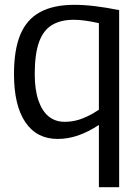

<svg xmlns="http://www.w3.org/2000/svg" viewBox="-20 -566 576 796"><path d="M474 -524V210H390V-48Q346 -19 304 -4.5Q262 10 219 10Q132 10 85 -59.5Q38 -129 38 -259Q38 -360 64.5 -423Q91 -486 146.5 -516Q202 -546 288 -546Q328 -546 374 -540.5Q420 -535 474 -524ZM390 -470Q359 -477 333.5 -480.5Q308 -484 286 -484Q231 -484 195 -462Q159 -440 141.5 -390.5Q124 -341 124 -259Q124 -195 139 -150.5Q154 -106 181.5 -83.5Q209 -61 248 -61Q271 -61 293 -66Q315 -71 339 -82Q363 -93 390 -111Z"/></svg>

Font: Georama ExtraCondensed Thin
Style: Regular
Weight: 400
Version: Version 1.001